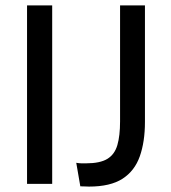

<svg xmlns="http://www.w3.org/2000/svg" viewBox="-20 -680 634 710"><path d="M80 0V-660H173V0ZM277 9 262 -78Q273 -76 282 -76Q291 -76 298 -76Q350 -76 377 -92.5Q404 -109 414 -143.5Q424 -178 424 -231V-660H516V-229Q516 -156 497 -102Q478 -48 433 -19Q388 10 309 10Q303 10 295.5 9.5Q288 9 277 9Z"/></svg>

Font: Bricolage Grotesque 28pt
Style: Regular
Weight: 400
Version: Version 1.001;gftools[0.9.33.dev8+g029e19f]